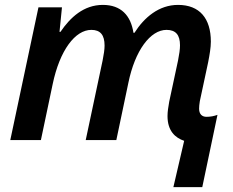

<svg xmlns="http://www.w3.org/2000/svg" viewBox="-20 -572 952 784"><path d="M732 3 688 192H806L868 -103C854 -98 840 -95 823 -95C805 -95 793 -106 793 -128C793 -137 794 -146 796 -159L830 -318C836 -349 841 -378 841 -402C841 -497 795 -552 707 -552C629 -552 569 -501 529 -438H525C514 -509 474 -552 400 -552C322 -552 267 -501 227 -442H223L233 -542H137L22 0H147L195 -228C224 -367 287 -450 353 -450C390 -450 407 -429 407 -386C407 -370 404 -350 399 -325L330 0H455L504 -233C531 -366 594 -450 660 -450C698 -450 715 -429 715 -387C715 -371 712 -350 707 -325L671 -157C667 -135 664 -115 664 -98C664 -37 696 -9 732 3Z"/></svg>

Font: Noto Sans SemiBold
Style: Italic
Weight: 600
Italic angle: -12°
Designer: Monotype Design Team
Foundry: Monotype Imaging Inc.
Version: Version 2.013